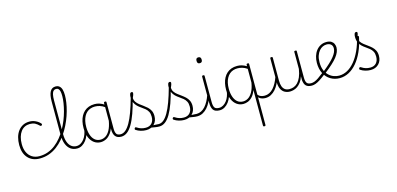

<svg xmlns="http://www.w3.org/2000/svg" viewBox="-101 -1592 5546 2680"><g transform="rotate(-15 2672.5 -252.0)"><path d="M307 17Q199 17 137 -51Q75 -119 75 -238Q75 -299 89.5 -350.5Q104 -402 132.5 -439.5Q161 -477 202 -498Q243 -519 297 -519Q343 -519 385 -499Q427 -479 455 -446Q457 -442 457.5 -437Q458 -432 450 -424Q443 -417 437 -418.5Q431 -420 427 -424Q397 -454 367.5 -469.5Q338 -485 293 -485Q253 -485 220 -469Q187 -453 163 -421Q139 -389 126 -344Q113 -299 113 -242Q113 -173 136.5 -122.5Q160 -72 204 -44Q248 -16 309 -16Q318 -16 322.5 -11Q327 -6 327 0.5Q327 7 322 12Q317 17 307 17Z M307 17Q298 17 294 12Q290 7 290 0.5Q290 -6 295 -11Q300 -16 309 -16Q375 -16 433 -37Q491 -58 540 -96Q589 -134 629.5 -183.5Q670 -233 702.5 -290.5Q735 -348 759.5 -409Q784 -470 800 -530.5Q816 -591 824.5 -646Q833 -701 833 -745Q833 -754 839 -759Q845 -764 852.5 -764Q860 -764 866 -759Q872 -754 872 -745Q872 -698 863.5 -641Q855 -584 837.5 -521Q820 -458 793.5 -394.5Q767 -331 731.5 -270.5Q696 -210 652 -158Q608 -106 555 -66.5Q502 -27 440 -5Q378 17 307 17Z M846 17Q792 17 753 -10.5Q714 -38 692 -92.5Q670 -147 670 -231V-710Q670 -804 696 -851Q722 -898 775 -898Q810 -898 831.5 -879.5Q853 -861 862.5 -827.5Q872 -794 872 -746Q872 -737 866 -732Q860 -727 852.5 -727Q845 -727 839 -732Q833 -737 833 -746Q833 -784 827.5 -809.5Q822 -835 809 -849Q796 -863 774 -863Q752 -863 736.5 -848Q721 -833 713.5 -800Q706 -767 706 -711V-231Q706 -160 724 -112.5Q742 -65 773.5 -41.5Q805 -18 846 -18Q855 -18 860 -12.5Q865 -7 865 -0.5Q865 6 860 11.5Q855 17 846 17Z M846 17Q837 17 832 11.5Q827 6 827 -0.5Q827 -7 832 -12.5Q837 -18 846 -18Q878 -18 906 -34.5Q934 -51 955.5 -79Q977 -107 990.5 -142.5Q1004 -178 1008 -215Q1009 -225 1015.5 -227.5Q1022 -230 1028 -226.5Q1034 -223 1034 -213Q1031 -171 1016.5 -130Q1002 -89 977 -56Q952 -23 918.5 -3Q885 17 846 17Z M1187 17Q1134 17 1092.5 -13Q1051 -43 1027.5 -99Q1004 -155 1004 -235Q1004 -285 1013.5 -328.5Q1023 -372 1042 -407Q1061 -442 1089 -467Q1117 -492 1154 -505.5Q1191 -519 1238 -519Q1274 -519 1307.5 -508Q1341 -497 1377 -474V-436Q1338 -464 1302.5 -474.5Q1267 -485 1234 -485Q1199 -485 1169 -474.5Q1139 -464 1116 -443.5Q1093 -423 1077 -393Q1061 -363 1052.5 -324.5Q1044 -286 1044 -238Q1044 -177 1060.5 -126.5Q1077 -76 1110.5 -47Q1144 -18 1195 -18Q1231 -18 1266 -39.5Q1301 -61 1328.5 -110Q1356 -159 1371 -242L1391 -201Q1371 -115 1337 -67.5Q1303 -20 1264 -1.5Q1225 17 1187 17ZM1484 17Q1454 17 1432.5 8Q1411 -1 1397.5 -18.5Q1384 -36 1377.5 -60.5Q1371 -85 1371 -117V-500Q1371 -508 1376 -511.5Q1381 -515 1390 -515Q1400 -515 1403.5 -511.5Q1407 -508 1407 -500V-118Q1407 -69 1423 -43.5Q1439 -18 1484 -18Q1490 -18 1494 -12.5Q1498 -7 1498 -0.5Q1498 6 1495 11.5Q1492 17 1484 17Z M1484 17Q1475 17 1470 11.5Q1465 6 1465 -0.5Q1465 -7 1470 -12.5Q1475 -18 1484 -18Q1521 -18 1555.5 -47Q1590 -76 1622.5 -132.5Q1655 -189 1687 -275.5Q1719 -362 1751 -478Q1753 -486 1760 -486.5Q1767 -487 1773 -482.5Q1779 -478 1776 -467Q1745 -343 1712.5 -252.5Q1680 -162 1644.5 -102Q1609 -42 1569 -12.5Q1529 17 1484 17Z M2032 17Q2000 17 1975 12Q1950 7 1927 4Q1904 1 1878 7L1899 -13Q1931 -21 1953 -22Q1975 -23 1993 -20.5Q2011 -18 2032 -18Q2041 -18 2046 -12.5Q2051 -7 2051 -0.5Q2051 6 2046 11.5Q2041 17 2032 17ZM1843 19Q1805 19 1766.5 8Q1728 -3 1697 -24Q1691 -29 1690 -35Q1689 -41 1694 -49Q1699 -57 1705.5 -58Q1712 -59 1721 -53Q1751 -33 1781.5 -24Q1812 -15 1846 -15Q1902 -15 1933 -49.5Q1964 -84 1964 -143Q1964 -187 1949 -215.5Q1934 -244 1909.5 -264.5Q1885 -285 1856.5 -304Q1828 -323 1804 -346Q1780 -369 1764.5 -401.5Q1749 -434 1749 -484Q1749 -506 1755.5 -526.5Q1762 -547 1782 -547Q1790 -547 1794.5 -542Q1799 -537 1799 -528Q1799 -520 1793.5 -503Q1788 -486 1777 -462Q1779 -428 1796.5 -403Q1814 -378 1840 -358Q1866 -338 1894 -318Q1922 -298 1947 -275Q1972 -252 1988 -220Q2004 -188 2004 -144Q2004 -70 1959.5 -25.5Q1915 19 1843 19Z M2034 17Q2025 17 2020 11.5Q2015 6 2015 -0.5Q2015 -7 2020 -12.5Q2025 -18 2034 -18Q2071 -18 2105.5 -47Q2140 -76 2172.5 -132.5Q2205 -189 2237 -275.5Q2269 -362 2301 -478Q2303 -486 2310 -486.5Q2317 -487 2323 -482.5Q2329 -478 2326 -467Q2295 -343 2262.5 -252.5Q2230 -162 2194.5 -102Q2159 -42 2119 -12.5Q2079 17 2034 17Z M2582 17Q2550 17 2525 12Q2500 7 2477 4Q2454 1 2428 7L2449 -13Q2481 -21 2503 -22Q2525 -23 2543 -20.5Q2561 -18 2582 -18Q2591 -18 2596 -12.5Q2601 -7 2601 -0.5Q2601 6 2596 11.5Q2591 17 2582 17ZM2393 19Q2355 19 2316.5 8Q2278 -3 2247 -24Q2241 -29 2240 -35Q2239 -41 2244 -49Q2249 -57 2255.5 -58Q2262 -59 2271 -53Q2301 -33 2331.5 -24Q2362 -15 2396 -15Q2452 -15 2483 -49.5Q2514 -84 2514 -143Q2514 -187 2499 -215.5Q2484 -244 2459.5 -264.5Q2435 -285 2406.5 -304Q2378 -323 2354 -346Q2330 -369 2314.5 -401.5Q2299 -434 2299 -484Q2299 -506 2305.5 -526.5Q2312 -547 2332 -547Q2340 -547 2344.5 -542Q2349 -537 2349 -528Q2349 -520 2343.5 -503Q2338 -486 2327 -462Q2329 -428 2346.5 -403Q2364 -378 2390 -358Q2416 -338 2444 -318Q2472 -298 2497 -275Q2522 -252 2538 -220Q2554 -188 2554 -144Q2554 -70 2509.5 -25.5Q2465 19 2393 19Z M2581 17Q2572 17 2567 11.5Q2562 6 2562 -0.5Q2562 -7 2567 -12.5Q2572 -18 2581 -18Q2616 -18 2648 -34Q2680 -50 2706 -79Q2732 -108 2753.5 -148Q2775 -188 2791 -235Q2793 -244 2800.5 -244.5Q2808 -245 2813 -239Q2818 -233 2815 -223Q2801 -176 2779.5 -132.5Q2758 -89 2729 -56Q2700 -23 2663 -3Q2626 17 2581 17Z M2907 17Q2872 17 2848.5 7.5Q2825 -2 2812.5 -20.5Q2800 -39 2794.5 -64.5Q2789 -90 2789 -123V-500Q2789 -508 2793.5 -511.5Q2798 -515 2806 -515Q2816 -515 2820.5 -511.5Q2825 -508 2825 -500V-123Q2825 -70 2841 -44Q2857 -18 2907 -18Q2914 -18 2917 -12.5Q2920 -7 2920 -0.5Q2920 6 2917 11.5Q2914 17 2907 17ZM2806 -690Q2787 -690 2778.5 -701Q2770 -712 2770 -733Q2770 -754 2778.5 -764.5Q2787 -775 2806 -775Q2825 -775 2834.5 -764.5Q2844 -754 2844 -733Q2845 -711 2835.5 -700.5Q2826 -690 2806 -690Z M2906 17Q2897 17 2892 11.5Q2887 6 2887 -0.5Q2887 -7 2892 -12.5Q2897 -18 2906 -18Q2938 -18 2966 -34.5Q2994 -51 3015.5 -79Q3037 -107 3050.5 -142.5Q3064 -178 3068 -215Q3069 -225 3075.5 -227.5Q3082 -230 3088 -226.5Q3094 -223 3094 -213Q3091 -171 3076.5 -130Q3062 -89 3037 -56Q3012 -23 2978.5 -3Q2945 17 2906 17Z M3569 17Q3517 17 3484.5 -6.5Q3452 -30 3438 -72L3452 -82Q3470 -50 3496.5 -34Q3523 -18 3569 -18Q3578 -18 3583 -12.5Q3588 -7 3588 -0.5Q3588 6 3583 11.5Q3578 17 3569 17ZM3248 17Q3195 17 3153.5 -13Q3112 -43 3088 -99Q3064 -155 3064 -235Q3064 -285 3073.5 -328.5Q3083 -372 3102 -407Q3121 -442 3149 -467Q3177 -492 3214 -505.5Q3251 -519 3298 -519Q3333 -519 3365 -509.5Q3397 -500 3432 -479V-500Q3432 -508 3437 -511.5Q3442 -515 3450 -515Q3460 -515 3464 -511.5Q3468 -508 3468 -500V379Q3468 387 3463.5 390.5Q3459 394 3449 394Q3441 394 3436.5 390.5Q3432 387 3432 379V-135Q3410 -76 3379 -42.5Q3348 -9 3314 4Q3280 17 3248 17ZM3104 -238Q3104 -177 3120.5 -126.5Q3137 -76 3170.5 -47Q3204 -18 3254 -18Q3291 -18 3326 -39Q3361 -60 3389.5 -109.5Q3418 -159 3432 -242V-441Q3395 -466 3361 -475.5Q3327 -485 3294 -485Q3259 -485 3229 -474.5Q3199 -464 3176.5 -443.5Q3154 -423 3137.5 -393Q3121 -363 3112.5 -324.5Q3104 -286 3104 -238Z M3566 17Q3557 17 3552 11.5Q3547 6 3547 -0.5Q3547 -7 3552 -12.5Q3557 -18 3566 -18Q3601 -18 3633 -34Q3665 -50 3691 -79Q3717 -108 3738.5 -148Q3760 -188 3776 -235Q3778 -244 3785.5 -244.5Q3793 -245 3798 -239Q3803 -233 3800 -223Q3786 -176 3764.5 -132.5Q3743 -89 3714 -56Q3685 -23 3648 -3Q3611 17 3566 17Z M3922 18Q3881 18 3847.5 0.5Q3814 -17 3794 -57Q3774 -97 3774 -161V-499Q3774 -507 3778 -510.5Q3782 -514 3791 -514Q3801 -514 3805.5 -510.5Q3810 -507 3810 -499V-169Q3810 -121 3822 -87Q3834 -53 3859 -35Q3884 -17 3925 -17Q3956 -17 3986 -28Q4016 -39 4042.5 -66Q4069 -93 4089.5 -139.5Q4110 -186 4121 -255V-500Q4121 -509 4125.5 -512Q4130 -515 4140 -515Q4149 -515 4153 -512Q4157 -509 4157 -500V-123Q4157 -66 4174.5 -42Q4192 -18 4239 -18Q4246 -18 4250 -12.5Q4254 -7 4254 -0.5Q4254 6 4250.5 11.5Q4247 17 4239 17Q4210 17 4189 10.5Q4168 4 4154 -9.5Q4140 -23 4132.5 -43.5Q4125 -64 4122 -91V-149Q4106 -99 4081.5 -66.5Q4057 -34 4030 -15.5Q4003 3 3974.5 10.5Q3946 18 3922 18Z M4237 17Q4228 17 4223 11.5Q4218 6 4218 -0.5Q4218 -7 4223 -12.5Q4228 -18 4237 -18Q4260 -18 4285.5 -27.5Q4311 -37 4344.5 -59.5Q4378 -82 4425 -119Q4430 -124 4436 -121.5Q4442 -119 4446 -113.5Q4450 -108 4450 -101.5Q4450 -95 4444 -90Q4396 -52 4359 -28Q4322 -4 4292.5 6.5Q4263 17 4237 17Z M4444 -130Q4504 -178 4546.5 -217.5Q4589 -257 4615.5 -290.5Q4642 -324 4654.5 -353Q4667 -382 4667 -408Q4667 -445 4644 -465Q4621 -485 4582 -485Q4554 -485 4526 -472.5Q4498 -460 4475 -433Q4452 -406 4437.5 -365.5Q4423 -325 4423 -270Q4423 -199 4444 -151Q4465 -103 4498 -73.5Q4531 -44 4569 -31.5Q4607 -19 4641 -19Q4651 -19 4655.5 -13Q4660 -7 4660 -0.5Q4660 6 4655.5 11.5Q4651 17 4641 17Q4568 17 4509.5 -18Q4451 -53 4418 -117.5Q4385 -182 4385 -270Q4385 -321 4399 -366.5Q4413 -412 4439.5 -446Q4466 -480 4503.5 -499.5Q4541 -519 4587 -519Q4631 -519 4657 -503Q4683 -487 4694.5 -461.5Q4706 -436 4706 -411Q4706 -378 4692.5 -344.5Q4679 -311 4650.5 -274.5Q4622 -238 4576 -196Q4530 -154 4466 -104Z M4641 17Q4632 17 4627 11.5Q4622 6 4622 -0.5Q4622 -7 4627 -13Q4632 -19 4641 -19Q4704 -19 4761.5 -50.5Q4819 -82 4868.5 -142Q4918 -202 4957 -287Q4996 -372 5020 -477Q5023 -486 5030 -487.5Q5037 -489 5043.5 -483.5Q5050 -478 5046 -463Q5023 -353 4983.5 -265Q4944 -177 4890.5 -113.5Q4837 -50 4773.5 -16.5Q4710 17 4641 17Z M5087 19Q5049 19 5010.5 8Q4972 -3 4941 -24Q4935 -29 4934 -35Q4933 -41 4938 -49Q4943 -57 4949.5 -58Q4956 -59 4965 -53Q4995 -33 5025.5 -24Q5056 -15 5090 -15Q5146 -15 5177 -49.5Q5208 -84 5208 -143Q5208 -187 5193 -215.5Q5178 -244 5153.5 -264.5Q5129 -285 5100.5 -304Q5072 -323 5048 -346Q5024 -369 5008.5 -401.5Q4993 -434 4993 -484Q4993 -506 4999.5 -526.5Q5006 -547 5026 -547Q5034 -547 5038.5 -542Q5043 -537 5043 -528Q5043 -520 5037.5 -503Q5032 -486 5021 -462Q5023 -428 5040.5 -403Q5058 -378 5084 -358Q5110 -338 5138 -318Q5166 -298 5191 -275Q5216 -252 5232 -220Q5248 -188 5248 -144Q5248 -70 5203.5 -25.5Q5159 19 5087 19Z"/></g></svg>

Font: Playwrite HR Lijeva Thin
Style: Regular
Weight: 250
Designer: Veronika Burian, José Scaglione
Foundry: TypeTogether
Version: Version 1.002